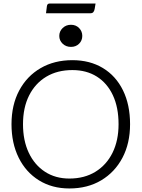

<svg xmlns="http://www.w3.org/2000/svg" viewBox="-20 -1130 800 1085"><path d="M372 -65Q274 -65 200 -111Q126 -157 85.5 -239Q45 -321 45 -428Q45 -537 88.5 -618.5Q132 -700 209.5 -745Q287 -790 389 -790Q488 -790 561.5 -745.5Q635 -701 675 -619.5Q715 -538 715 -428Q715 -320 672 -238.5Q629 -157 552 -111Q475 -65 372 -65ZM372 -121Q457 -121 519.5 -159.5Q582 -198 616 -267Q650 -336 650 -428Q650 -523 618 -591.5Q586 -660 527.5 -697Q469 -734 389 -734Q304 -734 241.5 -696.5Q179 -659 144.5 -590.5Q110 -522 110 -428Q110 -336 142.5 -267Q175 -198 234 -159.5Q293 -121 372 -121ZM245 -1095Q247 -1110 260 -1110H520L515 -1080Q513 -1068 507.5 -1061.5Q502 -1055 490 -1055H240ZM381 -865Q353 -865 334 -883Q315 -901 315 -927Q315 -953 334 -971.5Q353 -990 381 -990Q409 -990 427 -971.5Q445 -953 445 -927Q445 -901 427 -883Q409 -865 381 -865Z"/></svg>

Font: Gowun Dodum
Style: Regular
Weight: 400
Designer: Yanghee Ryu
Foundry: Yanghee Ryu
Version: Version 2.000